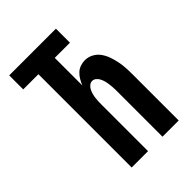

<svg xmlns="http://www.w3.org/2000/svg" viewBox="-215 -832 930 930"><g transform="rotate(-45 250.0 -367.5)"><path d="M127 0V-639H23V-735H343V-639H239V-450Q245 -465 253.5 -479.5Q262 -494 274 -505.5Q286 -517 302 -522.5Q318 -528 334 -528Q356 -528 376 -517.5Q396 -507 409 -489Q422 -471 429.5 -450Q437 -429 441.5 -407.5Q446 -386 447.5 -364Q449 -342 449 -320V0H338V-320Q338 -331 337 -342Q336 -353 334.5 -364.5Q333 -376 330 -386.5Q327 -397 322 -407Q317 -417 308 -424.5Q299 -432 288 -432Q277 -432 268 -424.5Q259 -417 254 -407Q249 -397 246 -386.5Q243 -376 241.5 -364.5Q240 -353 239.5 -342Q239 -331 239 -320V0Z"/></g></svg>

Font: Iosevka SS08 Regular
Style: Bold
Weight: 700
Monospace: yes
Designer: Belleve Invis
Foundry: Belleve Invis
Version: Version 16.3.4; ttfautohint (v1.8.4)